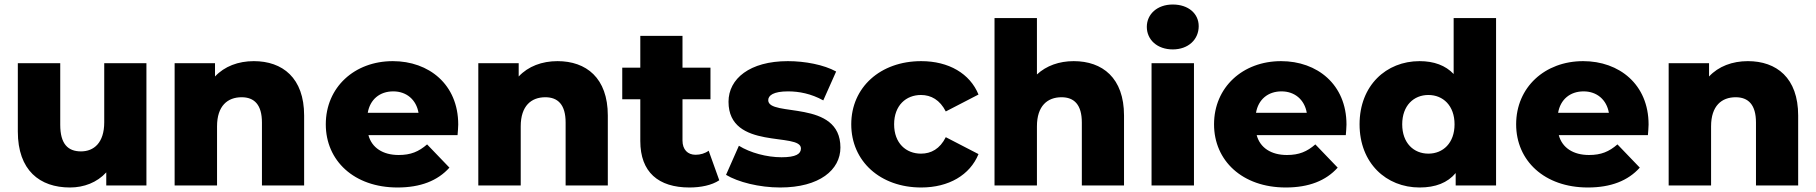

<svg xmlns="http://www.w3.org/2000/svg" viewBox="-20 -822 8050 851"><path d="M290 9C352 9 410 -13 451 -58V0H629V-542H442V-280C442 -189 396 -151 339 -151C281 -151 247 -184 247 -269V-542H59V-239C59 -67 156 9 290 9Z M1105 -551C1036 -551 975 -528 933 -483V-542H754V0H942V-262C942 -353 989 -391 1051 -391C1107 -391 1141 -358 1141 -279V0H1328V-310C1328 -477 1232 -551 1105 -551Z M1610 -322C1620 -381 1663 -417 1723 -417C1782 -417 1825 -380 1835 -322ZM1742 9C1844 9 1920 -21 1972 -79L1873 -182C1836 -150 1801 -135 1747 -135C1677 -135 1628 -167 1613 -223H2008C2009 -238 2011 -256 2011 -270C2011 -448 1881 -551 1721 -551C1551 -551 1424 -435 1424 -271C1424 -110 1549 9 1742 9Z M2451 -551C2382 -551 2321 -528 2279 -483V-542H2100V0H2288V-262C2288 -353 2335 -391 2397 -391C2453 -391 2487 -358 2487 -279V0H2674V-310C2674 -477 2578 -551 2451 -551Z M3129 -522H3005V-663H2818V-522H2738V-382H2818V-197C2818 -59 2898 9 3036 9C3086 9 3135 -1 3168 -23L3121 -154C3105 -142 3084 -136 3063 -136C3028 -136 3005 -159 3005 -199V-382H3129Z M3438 9C3612 9 3705 -69 3705 -168C3705 -384 3385 -301 3385 -378C3385 -399 3408 -417 3473 -417C3521 -417 3575 -407 3629 -377L3686 -505C3632 -535 3548 -551 3472 -551C3303 -551 3209 -473 3209 -371C3209 -154 3530 -238 3530 -164C3530 -140 3508 -125 3444 -125C3378 -125 3305 -145 3255 -176L3198 -47C3251 -15 3345 9 3438 9Z M4063 9C4185 9 4279 -46 4317 -139L4172 -214C4146 -162 4107 -141 4062 -141C3996 -141 3943 -187 3943 -271C3943 -355 3996 -401 4062 -401C4107 -401 4146 -379 4172 -328L4317 -403C4279 -496 4185 -551 4063 -551C3882 -551 3753 -435 3753 -271C3753 -107 3882 9 4063 9Z M4739 -551C4675 -551 4618 -531 4576 -492V-742H4388V0H4576V-262C4576 -353 4623 -391 4685 -391C4741 -391 4775 -358 4775 -279V0H4962V-310C4962 -477 4866 -551 4739 -551Z M5272 0V-542H5084V0ZM5178 -603C5247 -603 5293 -647 5293 -706C5293 -762 5247 -802 5178 -802C5109 -802 5063 -759 5063 -703C5063 -646 5109 -603 5178 -603Z M5547 -322C5557 -381 5600 -417 5660 -417C5719 -417 5762 -380 5772 -322ZM5679 9C5781 9 5857 -21 5909 -79L5810 -182C5773 -150 5738 -135 5684 -135C5614 -135 5565 -167 5550 -223H5945C5946 -238 5948 -256 5948 -270C5948 -448 5818 -551 5658 -551C5488 -551 5361 -435 5361 -271C5361 -110 5486 9 5679 9Z M6311 -141C6246 -141 6195 -188 6195 -271C6195 -354 6246 -401 6311 -401C6376 -401 6427 -354 6427 -271C6427 -188 6376 -141 6311 -141ZM6611 -742H6423V-494C6387 -532 6336 -551 6272 -551C6124 -551 6006 -443 6006 -271C6006 -99 6124 9 6272 9C6343 9 6396 -12 6432 -55V0H6611Z M6886 -322C6896 -381 6939 -417 6999 -417C7058 -417 7101 -380 7111 -322ZM7018 9C7120 9 7196 -21 7248 -79L7149 -182C7112 -150 7077 -135 7023 -135C6953 -135 6904 -167 6889 -223H7284C7285 -238 7287 -256 7287 -270C7287 -448 7157 -551 6997 -551C6827 -551 6700 -435 6700 -271C6700 -110 6825 9 7018 9Z M7727 -551C7658 -551 7597 -528 7555 -483V-542H7376V0H7564V-262C7564 -353 7611 -391 7673 -391C7729 -391 7763 -358 7763 -279V0H7950V-310C7950 -477 7854 -551 7727 -551Z"/></svg>

Font: Montserrat-Alt1 ExtBd
Style: Regular
Weight: 800
Designer: Differentunic
Foundry: Differentunic
Version: Version 7.222